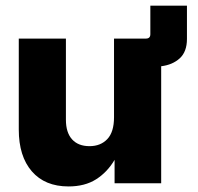

<svg xmlns="http://www.w3.org/2000/svg" viewBox="-20 -653 707 684"><path d="M224.1 11.2Q140.1 11.2 93.5 -42.5Q46.9 -96.2 46.9 -191.4V-515.6H214.8V-226.6Q214.8 -180.7 236.8 -156.5Q258.8 -132.3 298.8 -132.3Q338.4 -132.3 362.3 -157.5Q386.2 -182.6 386.2 -235.4V-515.6H500Q515.6 -515.6 515.6 -531.2V-632.8H646V-514.2Q646 -468.8 620.4 -445.3Q594.7 -421.9 554.2 -417V0H388.2V-83.5Q362.3 -39.6 322.3 -14.2Q282.2 11.2 224.1 11.2Z"/></svg>

Font: Inter Display ExtraBold
Style: Regular
Weight: 800
Designer: Rasmus Andersson
Foundry: rsms
Version: Version 4.000;git-a52131595